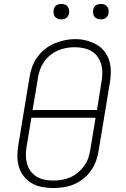

<svg xmlns="http://www.w3.org/2000/svg" viewBox="-20 -944 640 972"><path d="M249 8Q220 8 192 2.5Q164 -3 141 -16.5Q118 -30 101 -51Q84 -72 76 -98.5Q68 -125 68 -153.5Q68 -182 73 -211L130 -556Q134 -582 143.5 -607.5Q153 -633 169.5 -655.5Q186 -678 208.5 -696Q231 -714 256.5 -724.5Q282 -735 308 -740.5Q334 -746 361 -746Q390 -746 417 -739Q444 -732 467.5 -719Q491 -706 508 -684.5Q525 -663 533 -637Q541 -611 541 -582Q541 -553 536 -524L479 -179Q475 -153 465.5 -127.5Q456 -102 440 -79.5Q424 -57 401.5 -39Q379 -21 353.5 -10.5Q328 0 301.5 4Q275 8 249 8ZM145 -387H471L494 -531Q498 -553 498 -576Q498 -599 492 -619.5Q486 -640 473.5 -657.5Q461 -675 442.5 -685.5Q424 -696 402 -700.5Q380 -705 358 -705Q336 -705 314.5 -701Q293 -697 272.5 -688Q252 -679 234 -664.5Q216 -650 203 -631Q190 -612 182.5 -591.5Q175 -571 172 -549ZM249 -30Q271 -30 292.5 -33.5Q314 -37 335 -46Q356 -55 374 -70Q392 -85 405.5 -103.5Q419 -122 426.5 -143Q434 -164 437 -186L464 -348H139L115 -204Q111 -182 111 -159.5Q111 -137 116.5 -116.5Q122 -96 134.5 -78.5Q147 -61 165 -50Q183 -39 205 -34.5Q227 -30 249 -30ZM490 -846Q481 -846 472.5 -849Q464 -852 458.5 -859Q453 -866 451.5 -875.5Q450 -885 452 -895Q453 -901 456 -907Q459 -913 465 -917Q471 -921 477.5 -922.5Q484 -924 490 -924Q500 -924 508.5 -921Q517 -918 522.5 -911Q528 -904 529.5 -894.5Q531 -885 529 -875Q528 -869 524.5 -863Q521 -857 515.5 -853Q510 -849 503.5 -847.5Q497 -846 490 -846ZM290 -846Q281 -846 272.5 -849Q264 -852 258.5 -859Q253 -866 251.5 -875.5Q250 -885 252 -895Q253 -901 256 -907Q259 -913 265 -917Q271 -921 277.5 -922.5Q284 -924 290 -924Q300 -924 308.5 -921Q317 -918 322.5 -911Q328 -904 329.5 -894.5Q331 -885 329 -875Q328 -869 324.5 -863Q321 -857 315.5 -853Q310 -849 303.5 -847.5Q297 -846 290 -846Z"/></svg>

Font: Iosevka Slab XLtExObl
Style: Regular
Weight: 200
Width: 7
Italic angle: -9°
Monospace: yes
Designer: Belleve Invis
Foundry: Belleve Invis
Version: Version 11.1.1; ttfautohint (v1.8.3)